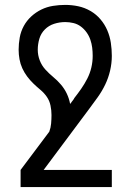

<svg xmlns="http://www.w3.org/2000/svg" viewBox="-20 -548 540 783"><path d="M436 215H64V145L181 -11Q187 -27 188.5 -44.5Q190 -62 190 -79Q190 -98 186 -117.5Q182 -137 171 -153Q160 -169 145 -181.5Q130 -194 116 -207.5Q102 -221 90.5 -236.5Q79 -252 71 -269.5Q63 -287 59.5 -306.5Q56 -326 56 -345Q56 -370 60.5 -395Q65 -420 77 -442Q89 -464 107.5 -481Q126 -498 148.5 -509Q171 -520 196 -524Q221 -528 246 -528Q273 -528 299 -522.5Q325 -517 348.5 -503.5Q372 -490 389.5 -469.5Q407 -449 417.5 -424.5Q428 -400 432 -373.5Q436 -347 436 -320Q436 -290 429 -260Q422 -230 409 -203Q396 -176 378.5 -151.5Q361 -127 343 -103L158 145H436ZM266 -124 281 -144Q281 -145 282 -146L283 -148Q298 -167 311.5 -186.5Q325 -206 336 -227.5Q347 -249 352.5 -272.5Q358 -296 358 -320Q358 -337 356 -353.5Q354 -370 348.5 -386Q343 -402 333 -416Q323 -430 309.5 -440Q296 -450 279.5 -454Q263 -458 246 -458Q223 -458 201 -451Q179 -444 163 -428Q147 -412 140.5 -390Q134 -368 134 -345Q134 -323 142 -302Q150 -281 165 -264.5Q180 -248 197 -234Q214 -220 228.5 -203Q243 -186 252.5 -166Q262 -146 266 -124Z"/></svg>

Font: Iosevka Fixed
Style: Regular
Weight: 400
Monospace: yes
Designer: Belleve Invis
Foundry: Belleve Invis
Version: Version 33.2.4